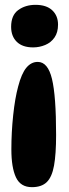

<svg xmlns="http://www.w3.org/2000/svg" viewBox="-20 -663 284 794"><path d="M220 -561Q220 -529 205.5 -508Q191 -487 167 -477Q143 -467 117 -467Q73 -467 49.5 -490Q26 -513 26 -552Q26 -600 55.5 -621.5Q85 -643 127 -643Q172 -643 196 -620.5Q220 -598 220 -561ZM112 111Q65 111 46 70.5Q27 30 27 -45Q27 -116 34.5 -186.5Q42 -257 55 -305Q69 -359 89 -383Q109 -407 136 -407Q178 -407 195 -336.5Q212 -266 212 -105Q212 -26 203.5 21.5Q195 69 173.5 90Q152 111 112 111Z"/></svg>

Font: DynaPuff Medium
Style: Regular
Weight: 500
Version: Version 2.000